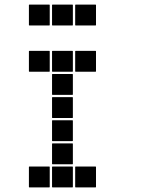

<svg xmlns="http://www.w3.org/2000/svg" viewBox="-20 -815 640 830"><path d="M307 -795H393Q395 -795 395 -793V-707Q395 -705 393 -705H307Q305 -705 305 -707V-793Q305 -795 307 -795ZM207 -795H293Q295 -795 295 -793V-707Q295 -705 293 -705H207Q205 -705 205 -707V-793Q205 -795 207 -795ZM107 -795H193Q195 -795 195 -793V-707Q195 -705 193 -705H107Q105 -705 105 -707V-793Q105 -795 107 -795ZM307 -595H393Q395 -595 395 -593V-507Q395 -505 393 -505H307Q305 -505 305 -507V-593Q305 -595 307 -595ZM207 -595H293Q295 -595 295 -593V-507Q295 -505 293 -505H207Q205 -505 205 -507V-593Q205 -595 207 -595ZM107 -595H193Q195 -595 195 -593V-507Q195 -505 193 -505H107Q105 -505 105 -507V-593Q105 -595 107 -595ZM207 -495H293Q295 -495 295 -493V-407Q295 -405 293 -405H207Q205 -405 205 -407V-493Q205 -495 207 -495ZM207 -395H293Q295 -395 295 -393V-307Q295 -305 293 -305H207Q205 -305 205 -307V-393Q205 -395 207 -395ZM207 -295H293Q295 -295 295 -293V-207Q295 -205 293 -205H207Q205 -205 205 -207V-293Q205 -295 207 -295ZM207 -195H293Q295 -195 295 -193V-107Q295 -105 293 -105H207Q205 -105 205 -107V-193Q205 -195 207 -195ZM307 -95H393Q395 -95 395 -93V-7Q395 -5 393 -5H307Q305 -5 305 -7V-93Q305 -95 307 -95ZM207 -95H293Q295 -95 295 -93V-7Q295 -5 293 -5H207Q205 -5 205 -7V-93Q205 -95 207 -95ZM107 -95H193Q195 -95 195 -93V-7Q195 -5 193 -5H107Q105 -5 105 -7V-93Q105 -95 107 -95Z"/></svg>

Font: Pixel Panel Black
Style: Regular
Weight: 900
Monospace: yes
Designer: Óliver Lalan
Foundry: Óliver Lalan
Version: Version 1.000; ttfautohint (v1.8.4.7-5d5b-dirty);gftools[0.9